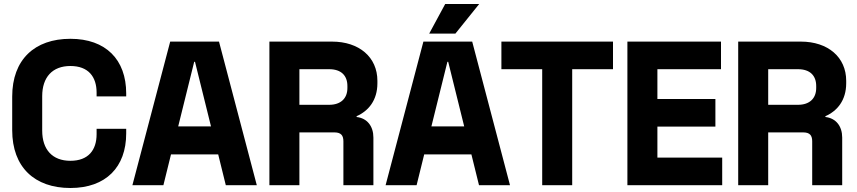

<svg xmlns="http://www.w3.org/2000/svg" viewBox="-20 -917 4286 960"><path d="M332 23C509 23 611 -81 611 -250V-273H463V-246C463 -167 422 -113 332 -113C242 -113 191 -169 191 -264V-436C191 -531 242 -587 332 -587C422 -587 463 -533 463 -454V-435H611V-450C611 -619 509 -723 332 -723C153 -723 41 -619 41 -434V-266C41 -81 153 23 332 23Z M831 -709 642 9H797L835 -145H1071L1109 9H1264L1075 -709ZM1035 -285H871L951 -608H955Z M1640 -709H1327V9H1477V-255H1652C1686 -255 1697 -239 1697 -210V9H1847V-229C1847 -286 1816 -326 1763 -332V-336C1822 -362 1867 -415 1867 -501V-513C1867 -631 1776 -709 1640 -709ZM1626 -393H1477V-571H1626C1686 -571 1717 -539 1717 -487V-477C1717 -425 1684 -393 1626 -393Z M2206 -897 2126 -749H2257L2376 -897ZM2097 -709 1908 9H2063L2101 -145H2337L2375 9H2530L2341 -709ZM2301 -285H2137L2217 -608H2221Z M2691 -571V9H2841V-571H3045V-709H2487V-571Z M3117 -709V9H3591V-129H3267V-284H3557V-422H3267V-571H3585V-709Z M3984 -709H3671V9H3821V-255H3996C4030 -255 4041 -239 4041 -210V9H4191V-229C4191 -286 4160 -326 4107 -332V-336C4166 -362 4211 -415 4211 -501V-513C4211 -631 4120 -709 3984 -709ZM3970 -393H3821V-571H3970C4030 -571 4061 -539 4061 -487V-477C4061 -425 4028 -393 3970 -393Z"/></svg>

Font: Kalas SG
Style: Bold
Weight: 700
Designer: Kalas
Foundry: Kalas
Version: Version 2.000;FEAKit 1.0